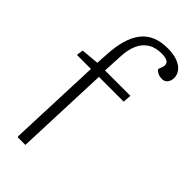

<svg xmlns="http://www.w3.org/2000/svg" viewBox="-251 -835 888 888"><g transform="rotate(45 193.0 -391.0)"><path d="M75 0 70 -4 88 -463H-4L1 -496L89 -504L92 -559Q95 -616 107 -657.5Q119 -699 141 -727Q163 -755 195.5 -768.5Q228 -782 272 -782Q311 -782 337.5 -771.5Q364 -761 377 -743.5Q390 -726 390 -706Q390 -687 380 -674.5Q370 -662 353 -662Q339 -662 327.5 -667Q316 -672 308 -682L314 -699Q323 -720 313 -732.5Q303 -745 269 -745Q228 -745 201 -727.5Q174 -710 160 -678Q146 -646 144 -603L139 -504H305L302 -463H140L122 0Z"/></g></svg>

Font: Literata 18pt ExtraLight
Style: Italic
Weight: 250
Italic angle: -2°
Designer: Latin by Veronika Burian and Jose Scaglione. Greek by Irene Vlachou. Cyrillic by Vera Evstafieva
Foundry: TypeTogether
Version: Version 3.103;gftools[0.9.29]